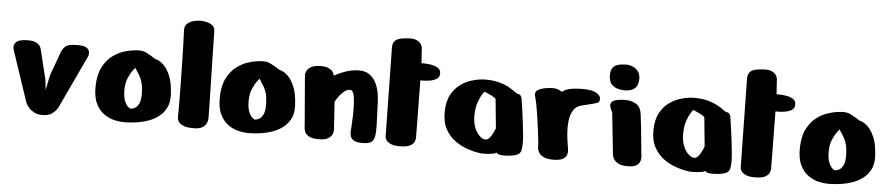

<svg xmlns="http://www.w3.org/2000/svg" viewBox="-39 -838 4965 1073"><g transform="rotate(5 2443.5 -302.0)"><path d="M119 -66Q105 -108 90 -152.5Q75 -197 61.5 -237.5Q48 -278 38 -308Q28 -338 24 -350Q16 -375 33 -392Q50 -409 99 -409Q132 -409 148 -399.5Q164 -390 168.5 -380.5Q173 -371 173 -371L215 -199L222 -141L238 -222Q238 -222 243 -236.5Q248 -251 256 -272.5Q264 -294 272 -316.5Q280 -339 286 -355Q298 -387 318.5 -397.5Q339 -408 391 -406Q417 -405 429 -396.5Q441 -388 443.5 -377.5Q446 -367 444.5 -359Q443 -351 443 -351L302 -51Q302 -51 294 -38.5Q286 -26 267.5 -13Q249 0 215 0Q187 0 168.5 -10Q150 -20 139 -33Q128 -46 123.5 -56Q119 -66 119 -66Z M706 -406Q743 -409 763 -398Q783 -387 787 -385Q797 -380 805.5 -374Q814 -368 814 -368Q814 -368 829 -363Q844 -358 864 -339.5Q884 -321 901 -282Q918 -243 921 -176Q923 -131 907 -100.5Q891 -70 864.5 -50.5Q838 -31 807.5 -20.5Q777 -10 749.5 -6Q722 -2 704.5 -1Q687 0 687 0Q687 0 667.5 0Q648 0 619 -6.5Q590 -13 561.5 -32.5Q533 -52 514.5 -90Q496 -128 498 -191Q500 -254 521.5 -294.5Q543 -335 573.5 -358Q604 -381 634.5 -391Q665 -401 685.5 -403.5Q706 -406 706 -406ZM710 -308Q710 -308 697.5 -292Q685 -276 672.5 -247Q660 -218 660 -179Q660 -141 669 -119Q678 -97 688.5 -87.5Q699 -78 705 -78Q711 -78 724.5 -83.5Q738 -89 749 -109Q760 -129 759 -172Q758 -208 751.5 -230Q745 -252 734.5 -269.5Q724 -287 710 -308Z M1046 -602Q1046 -602 1059 -601.5Q1072 -601 1089 -596.5Q1106 -592 1119 -581Q1132 -570 1132 -550Q1132 -537 1133 -497Q1134 -457 1135 -402.5Q1136 -348 1137.5 -290.5Q1139 -233 1140 -183Q1141 -133 1141.5 -102Q1142 -71 1142 -71Q1142 -71 1142 -60.5Q1142 -50 1136 -35.5Q1130 -21 1113 -10.5Q1096 0 1063 0Q1019 0 999 -11.5Q979 -23 974.5 -37.5Q970 -52 971 -60Q972 -64 972 -95Q972 -126 971.5 -173Q971 -220 970 -274Q969 -328 968 -380.5Q967 -433 965.5 -474.5Q964 -516 963 -536Q961 -564 976.5 -578Q992 -592 1012.5 -596.5Q1033 -601 1046 -602Z M1403 -406Q1440 -409 1460 -398Q1480 -387 1484 -385Q1494 -380 1502.5 -374Q1511 -368 1511 -368Q1511 -368 1526 -363Q1541 -358 1561 -339.5Q1581 -321 1598 -282Q1615 -243 1618 -176Q1620 -131 1604 -100.5Q1588 -70 1561.5 -50.5Q1535 -31 1504.5 -20.5Q1474 -10 1446.5 -6Q1419 -2 1401.5 -1Q1384 0 1384 0Q1384 0 1364.5 0Q1345 0 1316 -6.5Q1287 -13 1258.5 -32.5Q1230 -52 1211.5 -90Q1193 -128 1195 -191Q1197 -254 1218.5 -294.5Q1240 -335 1270.5 -358Q1301 -381 1331.5 -391Q1362 -401 1382.5 -403.5Q1403 -406 1403 -406ZM1407 -308Q1407 -308 1394.5 -292Q1382 -276 1369.5 -247Q1357 -218 1357 -179Q1357 -141 1366 -119Q1375 -97 1385.5 -87.5Q1396 -78 1402 -78Q1408 -78 1421.5 -83.5Q1435 -89 1446 -109Q1457 -129 1456 -172Q1455 -208 1448.5 -230Q1442 -252 1431.5 -269.5Q1421 -287 1407 -308Z M1769 0Q1769 0 1756 0Q1743 0 1726.5 -4Q1710 -8 1697 -20Q1684 -32 1682 -55Q1681 -74 1678 -109Q1675 -144 1671.5 -185.5Q1668 -227 1665 -264.5Q1662 -302 1660 -326Q1658 -350 1658 -350Q1658 -350 1659 -358.5Q1660 -367 1666.5 -378Q1673 -389 1689.5 -398Q1706 -407 1736 -408Q1766 -409 1783 -402Q1800 -395 1807.5 -385.5Q1815 -376 1816.5 -368.5Q1818 -361 1818 -361Q1818 -361 1836.5 -370.5Q1855 -380 1884.5 -390Q1914 -400 1947 -402Q1952 -402 1966.5 -402Q1981 -402 1998.5 -395.5Q2016 -389 2033.5 -371Q2051 -353 2063 -318.5Q2075 -284 2077 -228Q2080 -158 2081.5 -113Q2083 -68 2078.5 -43.5Q2074 -19 2058.5 -9.5Q2043 0 2010 0Q1978 0 1963 -9Q1948 -18 1944 -30.5Q1940 -43 1940 -53Q1940 -59 1942 -85.5Q1944 -112 1945 -146.5Q1946 -181 1944.5 -214.5Q1943 -248 1936.5 -269.5Q1930 -291 1916 -290Q1899 -289 1884.5 -277.5Q1870 -266 1859 -251.5Q1848 -237 1842 -226.5Q1836 -216 1836 -216L1846 -65Q1846 -65 1846 -55Q1846 -45 1840 -32.5Q1834 -20 1817.5 -10Q1801 0 1769 0Z M2129 -546Q2128 -571 2144 -586.5Q2160 -602 2215 -605Q2252 -607 2269 -596Q2286 -585 2290.5 -573.5Q2295 -562 2295 -562L2301 -473Q2301 -473 2317.5 -473Q2334 -473 2355.5 -469.5Q2377 -466 2393.5 -456Q2410 -446 2410 -425Q2410 -404 2394 -394Q2378 -384 2357 -380.5Q2336 -377 2319.5 -377Q2303 -377 2303 -377Q2303 -377 2303.5 -354.5Q2304 -332 2304 -296.5Q2304 -261 2305 -221Q2306 -181 2306 -144.5Q2306 -108 2306.5 -83.5Q2307 -59 2307 -55Q2307 -48 2302.5 -35Q2298 -22 2279.5 -11Q2261 0 2219 0Q2188 0 2171 -7.5Q2154 -15 2146.5 -24.5Q2139 -34 2138 -41.5Q2137 -49 2137 -49Z M2656 -413Q2706 -414 2741 -404.5Q2776 -395 2799 -382Q2822 -369 2835 -359Q2848 -349 2854 -349Q2865 -348 2870 -338.5Q2875 -329 2875 -329Q2875 -329 2878 -309Q2881 -289 2885.5 -258Q2890 -227 2894 -193Q2898 -159 2901 -129Q2904 -99 2904 -82Q2904 -54 2900.5 -37Q2897 -20 2880 -11.5Q2863 -3 2824 0Q2795 2 2782 -1Q2769 -4 2766 -8Q2763 -12 2763 -12Q2754 -5 2733.5 -2.5Q2713 0 2695 0Q2677 0 2677 0Q2677 0 2654 -3.5Q2631 -7 2597.5 -18.5Q2564 -30 2530.5 -53.5Q2497 -77 2475 -116.5Q2453 -156 2454 -215Q2455 -274 2476 -311.5Q2497 -349 2527 -370Q2557 -391 2586.5 -400Q2616 -409 2636 -411Q2656 -413 2656 -413ZM2731 -310Q2726 -317 2709.5 -325.5Q2693 -334 2678.5 -340Q2664 -346 2664 -344Q2664 -343 2653.5 -327.5Q2643 -312 2632.5 -282.5Q2622 -253 2621 -212Q2620 -171 2632 -141Q2644 -111 2661.5 -95Q2679 -79 2694 -79Q2705 -79 2715 -89.5Q2725 -100 2732 -113.5Q2739 -127 2743 -137Q2747 -147 2747 -147Z M2991 -68Q2991 -79 2988 -106Q2985 -133 2980.5 -167.5Q2976 -202 2971 -236.5Q2966 -271 2960.5 -298.5Q2955 -326 2951 -338Q2941 -368 2962.5 -380.5Q2984 -393 3023 -397Q3062 -401 3079.5 -391.5Q3097 -382 3097 -382Q3112 -397 3146.5 -403Q3181 -409 3219 -408Q3268 -407 3290 -393Q3312 -379 3312 -363Q3312 -351 3309 -345Q3306 -339 3285.5 -333.5Q3265 -328 3212 -315Q3181 -308 3166 -281.5Q3151 -255 3147.5 -220.5Q3144 -186 3147 -152.5Q3150 -119 3154 -96.5Q3158 -74 3158 -72Q3158 -70 3159.5 -58.5Q3161 -47 3156.5 -33.5Q3152 -20 3135 -10Q3118 0 3081 0Q3044 0 3025 -10.5Q3006 -21 2999 -34Q2992 -47 2991.5 -57.5Q2991 -68 2991 -68Z M3446 -421Q3446 -421 3433 -421.5Q3420 -422 3402.5 -427.5Q3385 -433 3371 -448Q3357 -463 3356 -493Q3355 -523 3365 -537.5Q3375 -552 3390 -557.5Q3405 -563 3419 -563.5Q3433 -564 3439 -565Q3445 -566 3459 -563.5Q3473 -561 3488 -552.5Q3503 -544 3513 -527.5Q3523 -511 3521 -484Q3519 -458 3507.5 -444.5Q3496 -431 3481.5 -426.5Q3467 -422 3456.5 -421.5Q3446 -421 3446 -421ZM3411 -62 3387 -290Q3387 -290 3382.5 -300.5Q3378 -311 3376 -315Q3375 -318 3372.5 -327.5Q3370 -337 3377.5 -348Q3385 -359 3411 -364Q3438 -369 3467 -367Q3496 -365 3518.5 -349.5Q3541 -334 3546 -296Q3550 -268 3554 -229.5Q3558 -191 3561.5 -154.5Q3565 -118 3567.5 -93.5Q3570 -69 3570 -69Q3570 -69 3571 -58.5Q3572 -48 3568 -34.5Q3564 -21 3548.5 -10.5Q3533 0 3499 0Q3465 0 3447 -9.5Q3429 -19 3421.5 -31Q3414 -43 3412.5 -52.5Q3411 -62 3411 -62Z M3827 -413Q3877 -414 3912 -404.5Q3947 -395 3970 -382Q3993 -369 4006 -359Q4019 -349 4025 -349Q4036 -348 4041 -338.5Q4046 -329 4046 -329Q4046 -329 4049 -309Q4052 -289 4056.5 -258Q4061 -227 4065 -193Q4069 -159 4072 -129Q4075 -99 4075 -82Q4075 -54 4071.5 -37Q4068 -20 4051 -11.5Q4034 -3 3995 0Q3966 2 3953 -1Q3940 -4 3937 -8Q3934 -12 3934 -12Q3925 -5 3904.5 -2.5Q3884 0 3866 0Q3848 0 3848 0Q3848 0 3825 -3.5Q3802 -7 3768.5 -18.5Q3735 -30 3701.5 -53.5Q3668 -77 3646 -116.5Q3624 -156 3625 -215Q3626 -274 3647 -311.5Q3668 -349 3698 -370Q3728 -391 3757.5 -400Q3787 -409 3807 -411Q3827 -413 3827 -413ZM3902 -310Q3897 -317 3880.5 -325.5Q3864 -334 3849.5 -340Q3835 -346 3835 -344Q3835 -343 3824.5 -327.5Q3814 -312 3803.5 -282.5Q3793 -253 3792 -212Q3791 -171 3803 -141Q3815 -111 3832.5 -95Q3850 -79 3865 -79Q3876 -79 3886 -89.5Q3896 -100 3903 -113.5Q3910 -127 3914 -137Q3918 -147 3918 -147Z M4121 -546Q4120 -571 4136 -586.5Q4152 -602 4207 -605Q4244 -607 4261 -596Q4278 -585 4282.5 -573.5Q4287 -562 4287 -562L4293 -473Q4293 -473 4309.5 -473Q4326 -473 4347.5 -469.5Q4369 -466 4385.5 -456Q4402 -446 4402 -425Q4402 -404 4386 -394Q4370 -384 4349 -380.5Q4328 -377 4311.5 -377Q4295 -377 4295 -377Q4295 -377 4295.5 -354.5Q4296 -332 4296 -296.5Q4296 -261 4297 -221Q4298 -181 4298 -144.5Q4298 -108 4298.5 -83.5Q4299 -59 4299 -55Q4299 -48 4294.5 -35Q4290 -22 4271.5 -11Q4253 0 4211 0Q4180 0 4163 -7.5Q4146 -15 4138.5 -24.5Q4131 -34 4130 -41.5Q4129 -49 4129 -49Z M4657 -406Q4694 -409 4714 -398Q4734 -387 4738 -385Q4748 -380 4756.5 -374Q4765 -368 4765 -368Q4765 -368 4780 -363Q4795 -358 4815 -339.5Q4835 -321 4852 -282Q4869 -243 4872 -176Q4874 -131 4858 -100.5Q4842 -70 4815.5 -50.5Q4789 -31 4758.5 -20.5Q4728 -10 4700.5 -6Q4673 -2 4655.5 -1Q4638 0 4638 0Q4638 0 4618.5 0Q4599 0 4570 -6.5Q4541 -13 4512.5 -32.5Q4484 -52 4465.5 -90Q4447 -128 4449 -191Q4451 -254 4472.5 -294.5Q4494 -335 4524.5 -358Q4555 -381 4585.5 -391Q4616 -401 4636.5 -403.5Q4657 -406 4657 -406ZM4661 -308Q4661 -308 4648.5 -292Q4636 -276 4623.5 -247Q4611 -218 4611 -179Q4611 -141 4620 -119Q4629 -97 4639.5 -87.5Q4650 -78 4656 -78Q4662 -78 4675.5 -83.5Q4689 -89 4700 -109Q4711 -129 4710 -172Q4709 -208 4702.5 -230Q4696 -252 4685.5 -269.5Q4675 -287 4661 -308Z"/></g></svg>

Font: Nerko One
Style: Regular
Weight: 400
Designer: Nermin Kahrimanovic
Foundry: Nermin Kahrimanovic
Version: Version 1.101